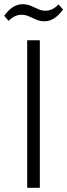

<svg xmlns="http://www.w3.org/2000/svg" viewBox="-38 -891 319 911"><path d="M151 -700V0H91V-700ZM-18 -816Q2 -844 23.5 -857.5Q45 -871 69 -871Q90 -871 108 -863.5Q126 -856 143 -848Q160 -840 178 -840Q194 -840 209.5 -847.5Q225 -855 240 -870L261 -846Q241 -818 219 -804Q197 -790 173 -790Q152 -790 134 -798Q116 -806 99 -813.5Q82 -821 64 -821Q48 -821 33 -814Q18 -807 3 -792Z"/></svg>

Font: Pathway Extreme 28pt ExtraLight
Style: Regular
Weight: 250
Designer: Eduardo Rodriguez Tunni
Foundry: Eduardo Rodriguez Tunni
Version: Version 1.001;gftools[0.9.26]